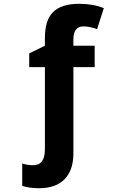

<svg xmlns="http://www.w3.org/2000/svg" viewBox="-20 -744 611 1004"><path d="M363.8 -393.1H475.1V-504.9H363.8V-539.1C363.8 -583.5 381.3 -606 417 -606C437.5 -606 460.9 -601.1 487.8 -591.8L522.9 -701.2C486.3 -716.3 443.8 -724.1 395 -724.1C268.6 -724.1 214.8 -668 214.8 -544.9V-504.9L132.8 -464.8V-393.1H214.8V37.1C214.8 92.3 194.3 120.1 153.8 120.1C134.8 120.1 115.2 117.2 96.2 110.8V228C121.1 236.3 151.4 240.2 186 240.2C300.8 240.2 363.8 174.3 363.8 59.1Z"/></svg>

Font: Open Sans bold
Style: Bold
Weight: 700
Foundry: Ascender Corporation
Version: Version 1.100;PS 001.100;hotconv 1.0.88;makeotf.lib2.5.64775